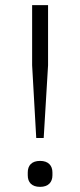

<svg xmlns="http://www.w3.org/2000/svg" viewBox="-20 -718 312 747"><path d="M121 -181 105 -464V-698H167V-464L150 -181ZM136 9C103 9 88 -9 88 -36V-47C88 -74 103 -92 136 -92C168 -92 184 -74 184 -47V-36C184 -9 168 9 136 9Z"/></svg>

Font: Plexus Sans Light
Style: Regular
Weight: 300
Version: Version 2.001;PS 002.001;hotconv 1.0.70;makeotf.lib2.5.58329